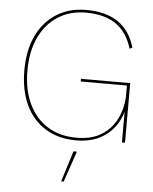

<svg xmlns="http://www.w3.org/2000/svg" viewBox="-60 -719 795 998"><g transform="rotate(5 338.0 -220.5)"><path d="M355 10Q263 10 195.5 -31.5Q128 -73 92 -149Q56 -225 56 -330Q56 -435 92.5 -511Q129 -587 195 -628.5Q261 -670 349 -670Q453 -670 516.5 -626.5Q580 -583 605 -496L591 -489Q566 -573 506.5 -614.5Q447 -656 349 -656Q266 -656 203.5 -616Q141 -576 106.5 -503Q72 -430 72 -330Q72 -230 106.5 -157Q141 -84 204.5 -44Q268 -4 355 -4Q426 -4 472.5 -28.5Q519 -53 545.5 -91Q572 -129 583 -170Q594 -211 594 -244V-297H353V-311H610V0H594V-166L595 -164Q574 -85 512 -37.5Q450 10 355 10ZM365 68 310 229H297L347 68Z"/></g></svg>

Font: Work Sans Thin
Style: Regular
Weight: 250
Designer: Wei Huang
Foundry: Wei Huang
Version: Version 2.012